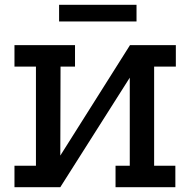

<svg xmlns="http://www.w3.org/2000/svg" viewBox="-20 -776 788 796"><path d="M40 -589H291V-500H231L230 -131L519 -589H709V-500H619V-89H707V0H459V-89H518V-454L230 0H40V-89H129V-500H40ZM225 -756H546V-687H225Z"/></svg>

Font: Podkova SemiBold
Style: Regular
Weight: 600
Designer: Ilya Yudin
Foundry: Cyreal (www.cyreal.org)
Version: Version 2.103